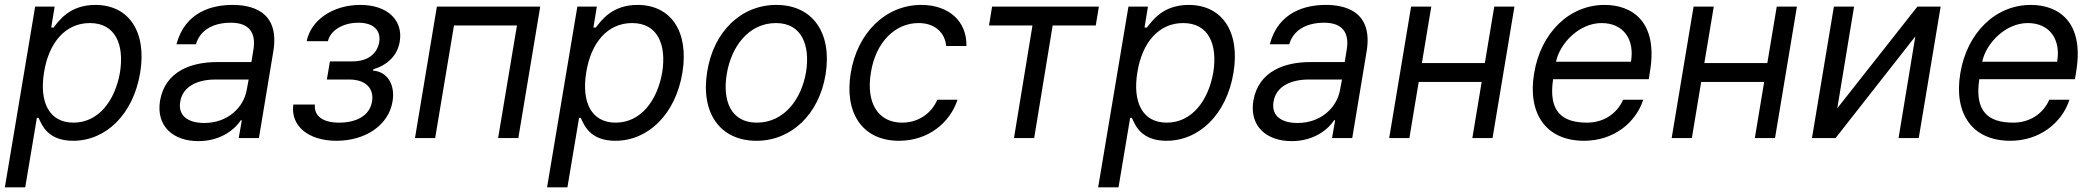

<svg xmlns="http://www.w3.org/2000/svg" viewBox="-23 -573 8697 797"><path d="M-2.8 204.5H81.7L130 -83.8H137.1C150.9 -54 175.1 11.4 280.5 11.4C416.5 11.4 530.2 -98 558.9 -271.3C587 -443.2 510.3 -552.6 372.9 -552.6C266 -552.6 221.9 -487.2 199.6 -458.8H189.6L203.8 -545.5H122.9ZM159.8 -272.7C179.3 -394.9 247.5 -477.3 350.1 -477.3C456.3 -477.3 493.3 -387.8 475.1 -272.7C454.9 -156.2 386.7 -63.9 282 -63.9C180.8 -63.9 139.6 -149.1 159.8 -272.7Z M800.4 12.8C895.6 12.8 953.8 -38.4 976.6 -73.9H980.8L968 0H1051.8L1111.5 -359.4C1140.3 -532.7 1012.1 -552.6 942.5 -552.6C860.1 -552.6 745.7 -525.6 709.5 -389.2H790.5C805.4 -443.2 855.8 -478.7 935.4 -478.7C1012.1 -478.7 1040.1 -436.4 1029.1 -367.9L1020.6 -315.3H876.4C775.6 -315.3 662.6 -279.8 641.3 -154.8C624.3 -48.3 696.7 12.8 800.4 12.8ZM725.1 -150.6C735.1 -214.5 796.9 -242.9 871.4 -242.9H1009.2L1000.7 -197.4C987.6 -128.2 924 -62.5 824.6 -62.5C757.8 -62.5 715.2 -92.3 725.1 -150.6Z M1284.1 -139.2H1194.6C1182.2 -49.7 1257.8 11.4 1373.6 11.4C1493.3 11.4 1590.2 -52.6 1606.5 -152C1617.9 -220.2 1586.3 -275.6 1525.6 -279.8L1527 -285.5C1581 -301.5 1626.4 -339.1 1636.4 -400.6C1650.9 -486.9 1587.7 -552.6 1473 -552.6C1359 -552.6 1267.8 -490.1 1250 -402H1338.1C1348.4 -447.1 1400.9 -478.7 1464.5 -478.7C1528.4 -478.7 1558.9 -446.4 1551.1 -397.7C1543.3 -352.3 1506.4 -318.2 1440.3 -318.2H1346.6L1333.8 -242.9H1427.6C1494 -242.9 1530.5 -206.3 1521.3 -152C1511.4 -89.8 1452.1 -63.9 1384.9 -63.9C1319.2 -63.9 1279.5 -89.8 1284.1 -139.2Z M1699.6 0H1783.4L1861.5 -467.3H2122.9L2044.7 0H2128.6L2219.5 -545.5H1790.5Z M2247.9 204.5H2332.4L2380.7 -83.8H2387.8C2401.6 -54 2425.8 11.4 2531.2 11.4C2667.3 11.4 2780.9 -98 2809.7 -271.3C2837.7 -443.2 2761 -552.6 2623.6 -552.6C2516.7 -552.6 2472.7 -487.2 2450.3 -458.8H2440.3L2454.5 -545.5H2373.6ZM2410.5 -272.7C2430 -394.9 2498.2 -477.3 2600.9 -477.3C2707 -477.3 2744 -387.8 2725.9 -272.7C2705.6 -156.2 2637.4 -63.9 2532.7 -63.9C2431.5 -63.9 2390.3 -149.1 2410.5 -272.7Z M3117.2 11.4C3261.7 11.4 3376.8 -98 3404.1 -264.2C3431.8 -437.5 3349.8 -552.6 3199.6 -552.6C3054.3 -552.6 2939.3 -443.2 2912.6 -275.6C2884.6 -103.7 2966.3 11.4 3117.2 11.4ZM2993.6 -264.2C3011.4 -376.4 3082.7 -477.3 3198.2 -477.3C3307.2 -477.3 3339.8 -382.1 3323.2 -275.6C3304.7 -163 3233.3 -63.9 3118.6 -63.9C3008.9 -63.9 2976.2 -157.7 2993.6 -264.2Z M3708.8 11.4C3829.2 11.4 3920.1 -62.5 3951.7 -159.1H3867.9C3842 -99.4 3786.6 -63.9 3721.6 -63.9C3621.8 -63.9 3570.7 -146.3 3592.3 -272.7C3611.9 -396.3 3691.4 -477.3 3789.8 -477.3C3863.3 -477.3 3900.2 -431.8 3904.8 -382.1H3988.6C3991.1 -484.4 3915.8 -552.6 3801.1 -552.6C3653.1 -552.6 3535.2 -436.1 3508.5 -269.9C3481.2 -106.5 3555 11.4 3708.8 11.4Z M4082.4 -467.3H4262.8L4186.1 0H4269.9L4346.6 -467.3H4525.6L4538.4 -545.5H4095.2Z M4535.5 204.5H4620L4668.3 -83.8H4675.4C4689.3 -54 4713.4 11.4 4818.9 11.4C4954.9 11.4 5068.5 -98 5097.3 -271.3C5125.4 -443.2 5048.7 -552.6 4911.2 -552.6C4804.3 -552.6 4760.3 -487.2 4737.9 -458.8H4728L4742.2 -545.5H4661.2ZM4698.2 -272.7C4717.7 -394.9 4785.9 -477.3 4888.5 -477.3C4994.7 -477.3 5031.6 -387.8 5013.5 -272.7C4993.3 -156.2 4925.1 -63.9 4820.3 -63.9C4719.1 -63.9 4677.9 -149.1 4698.2 -272.7Z M5338.8 12.8C5433.9 12.8 5492.2 -38.4 5514.9 -73.9H5519.2L5506.4 0H5590.2L5649.9 -359.4C5678.6 -532.7 5550.4 -552.6 5480.8 -552.6C5398.4 -552.6 5284.1 -525.6 5247.9 -389.2H5328.8C5343.8 -443.2 5394.2 -478.7 5473.7 -478.7C5550.4 -478.7 5578.5 -436.4 5567.5 -367.9L5558.9 -315.3H5414.8C5313.9 -315.3 5201 -279.8 5179.7 -154.8C5162.6 -48.3 5235.1 12.8 5338.8 12.8ZM5263.5 -150.6C5273.4 -214.5 5335.2 -242.9 5409.8 -242.9H5547.6L5539.1 -197.4C5525.9 -128.2 5462.4 -62.5 5362.9 -62.5C5296.2 -62.5 5253.6 -92.3 5263.5 -150.6Z M5918.3 -545.5H5834.5L5743.6 0H5827.4L5866.1 -233H6127.5L6088.8 0H6172.6L6263.5 -545.5H6179.7L6140.6 -311.1H5879.3Z M6552.6 11.4C6674.4 11.4 6766.7 -62.5 6798.3 -159.1H6714.5C6688.6 -99.4 6631.7 -63.9 6565.3 -63.9C6460.2 -63.9 6403.8 -110.8 6424 -244.3H6821L6826.7 -279.8C6859.4 -483.3 6751.8 -552.6 6637.8 -552.6C6490.4 -552.6 6372.5 -436.1 6345.2 -268.5C6317.1 -100.9 6395.2 11.4 6552.6 11.4ZM6436.1 -316.8C6452.1 -394.2 6533.4 -477.3 6625 -477.3C6716.3 -477.3 6763.1 -409.1 6747.2 -316.8Z M7090.9 -545.5H7007.1L6916.2 0H7000L7038.7 -233H7300.1L7261.4 0H7345.2L7436.1 -545.5H7352.3L7313.2 -311.1H7051.8Z M7603.7 -123.6 7673.3 -545.5H7589.5L7498.6 0H7596.6L7927.6 -421.9L7858 0H7941.8L8032.7 -545.5H7936.1Z M8321.7 11.4C8443.5 11.4 8535.9 -62.5 8567.5 -159.1H8483.7C8457.7 -99.4 8400.9 -63.9 8334.5 -63.9C8229.4 -63.9 8172.9 -110.8 8193.2 -244.3H8590.2L8595.9 -279.8C8628.6 -483.3 8521 -552.6 8407 -552.6C8259.6 -552.6 8141.7 -436.1 8114.3 -268.5C8086.3 -100.9 8164.4 11.4 8321.7 11.4ZM8205.3 -316.8C8221.2 -394.2 8302.6 -477.3 8394.2 -477.3C8485.4 -477.3 8532.3 -409.1 8516.3 -316.8Z"/></svg>

Font: Margiela Sans
Style: Italic
Weight: 400
Italic angle: -9.39999°
Designer: Stefan Endress, Andreas Faust
Version: Version 1.100;FEAKit 1.0